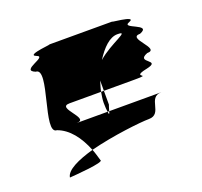

<svg xmlns="http://www.w3.org/2000/svg" viewBox="-80 -785 606 577"><g transform="rotate(-20 223.0 -496.5)"><path d="M52 -298C66 -299 166 -306 156 -316C152 -329 149 -341 144 -353C95 -339 55 -321 52 -298ZM64 -445C19 -445 110 -632 64 -632C19 -650 116 -664 82 -676C49 -689 155 -695 127 -695H335C307 -695 413 -689 379 -676C346 -664 444 -650 398 -632C352 -632 444 -570 398 -570C352 -552 437 -538 379 -526C322 -514 398 -508 335 -508H237V-541C234 -530 230 -519 228 -508H127C81 -508 173 -445 127 -445H226C227 -433 229 -437 231 -445H398C352 -445 381 -382 335 -382C309 -382 217 -372 144 -353C126 -398 100 -432 64 -445ZM224 -474C224 -460 225 -451 226 -445H231C233 -453 237 -464 237 -464V-508H228C226 -496 224 -485 224 -474ZM263 -597C306 -635 375 -654 333 -654C308 -654 284 -630 263 -597Z"/></g></svg>

Font: bitstorm
Style: exext
Weight: 400
Version: Version 0.2